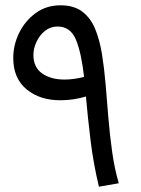

<svg xmlns="http://www.w3.org/2000/svg" viewBox="-20 -699 531 724"><path d="M353 5Q332 -83 321.5 -169.5Q311 -256 304 -335Q256 -321 210 -321Q132 -320 81 -361.5Q30 -403 30 -480Q30 -530 52.5 -575.5Q75 -621 115 -650Q155 -679 208 -679Q259 -679 290.5 -655Q322 -631 339 -589.5Q356 -548 364.5 -495Q373 -442 378 -384Q383 -323 388.5 -256.5Q394 -190 403 -126Q412 -62 428 -8ZM106 -492Q106 -445 139 -422Q172 -399 223 -399Q258 -399 297 -409Q287 -499 266.5 -549Q246 -599 197 -599Q170 -599 149.5 -582.5Q129 -566 117.5 -541Q106 -516 106 -492Z"/></svg>

Font: Noto IKEA Arabic
Style: Regular
Weight: 400
Designer: Monotype Design Team
Foundry: Monotype Imaging Inc.
Version: Version 1.200